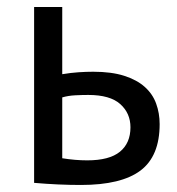

<svg xmlns="http://www.w3.org/2000/svg" viewBox="-20 -520 504 546"><path d="M157 -70Q194 -64 228 -64Q291 -64 321 -88.5Q351 -113 351 -158Q351 -198 322 -224Q293 -250 231 -250Q214 -250 194 -249Q174 -248 157 -243ZM157 -309Q181 -313 203 -314.5Q225 -316 245 -316Q297 -316 333 -304.5Q369 -293 391.5 -273Q414 -253 424 -225.5Q434 -198 434 -167Q434 -76 379.5 -35Q325 6 210 6Q146 6 77 0V-500H157Z"/></svg>

Font: PT Sans
Style: Regular
Weight: 400
Version: Version 2.003W OFL; ttfautohint (v1.6)